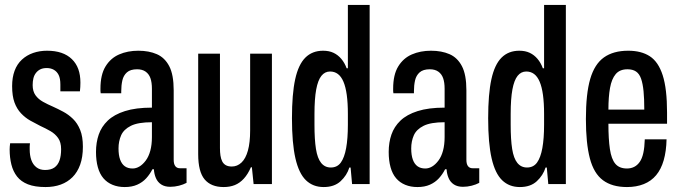

<svg xmlns="http://www.w3.org/2000/svg" viewBox="-20 -744 2748 776"><path d="M164 12Q121 12 93 1Q65 -10 49 -30.5Q33 -51 26 -79Q19 -107 19 -140Q19 -145 19.5 -152Q20 -159 21 -165H101Q100 -158 100 -152.5Q100 -147 100 -141Q100 -116 106.5 -97.5Q113 -79 127 -68Q141 -57 162 -57Q186 -57 200 -67Q214 -77 220.5 -95.5Q227 -114 227 -141Q227 -169 215 -186Q203 -203 184 -214Q165 -225 143 -235Q123 -245 102.5 -256.5Q82 -268 65 -286Q48 -304 38.5 -330Q29 -356 29 -396Q29 -431 39 -458Q49 -485 68.5 -503Q88 -521 114 -530Q140 -539 170 -539Q203 -539 228 -530.5Q253 -522 270.5 -505Q288 -488 296.5 -464.5Q305 -441 305 -410Q305 -402 304.5 -392.5Q304 -383 303 -375H224V-402Q224 -427 217 -441Q210 -455 197.5 -462Q185 -469 169 -469Q154 -469 143.5 -464Q133 -459 125.5 -449.5Q118 -440 115 -427.5Q112 -415 112 -400Q112 -375 123.5 -359Q135 -343 154 -332.5Q173 -322 194 -313Q214 -304 235.5 -292.5Q257 -281 275 -263.5Q293 -246 304 -219Q315 -192 315 -151Q315 -109 304 -78.5Q293 -48 273 -28Q253 -8 225.5 2Q198 12 164 12Z M484 12Q457 12 435 3Q413 -6 398 -23.5Q383 -41 375.5 -68Q368 -95 368 -130Q368 -168 379 -200Q390 -232 415.5 -256.5Q441 -281 485 -295Q529 -309 594 -309V-385Q594 -411 588 -428Q582 -445 568.5 -454.5Q555 -464 534 -464Q507 -464 493 -451.5Q479 -439 474.5 -419Q470 -399 470 -375V-367H387Q386 -371 386 -376Q386 -381 386 -386Q386 -442 406.5 -475.5Q427 -509 461.5 -524Q496 -539 539 -539Q582 -539 614 -525Q646 -511 664 -476.5Q682 -442 682 -379V-98Q682 -81 688.5 -72.5Q695 -64 707 -64H734V-5Q721 2 703.5 6.5Q686 11 668 11Q646 11 631.5 1.5Q617 -8 610 -24.5Q603 -41 602 -60H596Q586 -40 571 -23.5Q556 -7 534.5 2.5Q513 12 484 12ZM516 -63Q530 -63 543.5 -71Q557 -79 569 -95Q581 -111 587.5 -135Q594 -159 594 -190V-250Q538 -250 509 -235.5Q480 -221 469.5 -197Q459 -173 459 -144Q459 -117 465.5 -99Q472 -81 484.5 -72Q497 -63 516 -63Z M884 12Q833 12 807 -19Q781 -50 781 -121V-527H869V-145Q869 -129 871 -115.5Q873 -102 878 -92Q883 -82 892.5 -76.5Q902 -71 917 -71Q939 -71 956 -87Q973 -103 982 -135.5Q991 -168 991 -217V-527H1079V0H1005L998 -68H994Q982 -40 965.5 -22Q949 -4 929 4Q909 12 884 12Z M1288 12Q1245 12 1216.5 -15.5Q1188 -43 1174 -104Q1160 -165 1160 -266Q1160 -364 1173 -423.5Q1186 -483 1214 -511Q1242 -539 1286 -539Q1310 -539 1328 -530.5Q1346 -522 1359.5 -506Q1373 -490 1381 -468H1386V-724H1474V0H1403L1397 -67H1392Q1382 -35 1356.5 -11.5Q1331 12 1288 12ZM1317 -67Q1343 -67 1357.5 -87Q1372 -107 1379 -145.5Q1386 -184 1386 -240V-283Q1386 -328 1381.5 -360.5Q1377 -393 1368 -414Q1359 -435 1345.5 -445Q1332 -455 1314 -455Q1293 -455 1279 -437.5Q1265 -420 1258 -382.5Q1251 -345 1251 -283V-240Q1251 -180 1257 -142Q1263 -104 1278 -85.5Q1293 -67 1317 -67Z M1667 12Q1640 12 1618 3Q1596 -6 1581 -23.5Q1566 -41 1558.5 -68Q1551 -95 1551 -130Q1551 -168 1562 -200Q1573 -232 1598.5 -256.5Q1624 -281 1668 -295Q1712 -309 1777 -309V-385Q1777 -411 1771 -428Q1765 -445 1751.5 -454.5Q1738 -464 1717 -464Q1690 -464 1676 -451.5Q1662 -439 1657.5 -419Q1653 -399 1653 -375V-367H1570Q1569 -371 1569 -376Q1569 -381 1569 -386Q1569 -442 1589.5 -475.5Q1610 -509 1644.5 -524Q1679 -539 1722 -539Q1765 -539 1797 -525Q1829 -511 1847 -476.5Q1865 -442 1865 -379V-98Q1865 -81 1871.5 -72.5Q1878 -64 1890 -64H1917V-5Q1904 2 1886.5 6.5Q1869 11 1851 11Q1829 11 1814.5 1.5Q1800 -8 1793 -24.5Q1786 -41 1785 -60H1779Q1769 -40 1754 -23.5Q1739 -7 1717.5 2.5Q1696 12 1667 12ZM1699 -63Q1713 -63 1726.5 -71Q1740 -79 1752 -95Q1764 -111 1770.5 -135Q1777 -159 1777 -190V-250Q1721 -250 1692 -235.5Q1663 -221 1652.5 -197Q1642 -173 1642 -144Q1642 -117 1648.5 -99Q1655 -81 1667.5 -72Q1680 -63 1699 -63Z M2081 12Q2038 12 2009.5 -15.5Q1981 -43 1967 -104Q1953 -165 1953 -266Q1953 -364 1966 -423.5Q1979 -483 2007 -511Q2035 -539 2079 -539Q2103 -539 2121 -530.5Q2139 -522 2152.5 -506Q2166 -490 2174 -468H2179V-724H2267V0H2196L2190 -67H2185Q2175 -35 2149.5 -11.5Q2124 12 2081 12ZM2110 -67Q2136 -67 2150.5 -87Q2165 -107 2172 -145.5Q2179 -184 2179 -240V-283Q2179 -328 2174.5 -360.5Q2170 -393 2161 -414Q2152 -435 2138.5 -445Q2125 -455 2107 -455Q2086 -455 2072 -437.5Q2058 -420 2051 -382.5Q2044 -345 2044 -283V-240Q2044 -180 2050 -142Q2056 -104 2071 -85.5Q2086 -67 2110 -67Z M2514 12Q2454 12 2417 -15.5Q2380 -43 2364 -104Q2348 -165 2348 -263Q2348 -365 2365.5 -425Q2383 -485 2421 -512Q2459 -539 2519 -539Q2572 -539 2606.5 -516.5Q2641 -494 2658.5 -439.5Q2676 -385 2676 -289V-244H2439Q2439 -182 2445 -141.5Q2451 -101 2467 -82Q2483 -63 2514 -63Q2530 -63 2543 -69.5Q2556 -76 2565.5 -89.5Q2575 -103 2580 -125.5Q2585 -148 2586 -181H2674Q2673 -133 2662.5 -96.5Q2652 -60 2632 -36Q2612 -12 2582 0Q2552 12 2514 12ZM2439 -301H2584Q2584 -345 2581 -375.5Q2578 -406 2571 -426Q2564 -446 2550.5 -455Q2537 -464 2516 -464Q2485 -464 2468.5 -444.5Q2452 -425 2445.5 -388.5Q2439 -352 2439 -301Z"/></svg>

Font: Archivo ExtraCondensed Medium
Style: Regular
Weight: 500
Width: 2
Designer: Hector Gatti
Foundry: Omnibus-Type
Version: Version 2.001